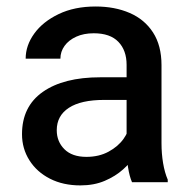

<svg xmlns="http://www.w3.org/2000/svg" viewBox="-20 -558 582 588"><path d="M367.7 -359.4Q367.7 -403.8 342.5 -429.9Q317.4 -456.1 267.1 -456.1Q236.3 -456.1 213.4 -445.6Q190.4 -435.1 177.7 -417.5Q165 -399.9 165 -378.4H58.6Q58.6 -418.9 85 -455.3Q111.3 -491.7 159.7 -514.9Q208 -538.1 272.9 -538.1Q331.5 -538.1 377.2 -518.3Q422.9 -498.5 448.7 -458.5Q474.6 -418.5 474.6 -358.4V-119.1Q474.6 -87.4 479.5 -58.3Q484.4 -29.3 493.7 -7.8V0H384.3Q376.5 -17.6 372.1 -45.7Q367.7 -73.7 367.7 -99.6ZM384.3 -252H298.8Q228 -252 190.9 -227.8Q153.8 -203.6 153.8 -159.2Q153.8 -124.5 177.2 -101.1Q200.7 -77.6 244.6 -77.6Q283.2 -77.6 312.5 -93.5Q341.8 -109.4 358.4 -132.8Q375 -156.2 376 -177.7L415 -128.9Q410.2 -108.4 395.8 -84.7Q381.3 -61 357.4 -39.6Q333.5 -18.1 300.8 -4.2Q268.1 9.8 226.1 9.8Q173.3 9.8 133.1 -10.7Q92.8 -31.2 70.1 -67.1Q47.4 -103 47.4 -147Q47.4 -231.9 111.1 -276.6Q174.8 -321.3 287.1 -321.3H384.3Z"/></svg>

Font: Heebo Medium
Style: Regular
Weight: 500
Designer: Oded Ezer
Foundry: Ezer Type House
Version: Version 3.100